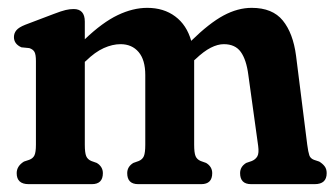

<svg xmlns="http://www.w3.org/2000/svg" viewBox="-20 -469 853 489"><path d="M196 -414V-369Q241 -412 279.8 -430.5Q318.5 -449 355 -449Q397 -449 426.2 -427.2Q455.5 -405.5 467 -365Q513 -410 549.2 -429.5Q585.5 -449 621 -449Q674 -449 700.2 -416.8Q726.5 -384.5 734 -327L762.5 -100.5Q765 -81.5 767.8 -73.5Q770.5 -65.5 779.5 -62L793 -57.5Q802 -52 807 -45.2Q812 -38.5 812 -28Q812 0 781.5 0H619.5Q591.5 0 591.5 -28Q591.5 -44.5 607 -54L621.5 -59Q631 -63 635.5 -71Q640 -79 637.5 -97.5L612.5 -278Q607.5 -317 593.2 -336.8Q579 -356.5 550 -356.5Q534.5 -356.5 516.8 -347.5Q499 -338.5 477.5 -318L474.5 -315.5Q474.5 -313 474.5 -310V-100.5Q474.5 -80 478 -71.5Q481.5 -63 491 -59L505 -54Q520.5 -44.5 520.5 -28Q520.5 0 492.5 0H332Q304 0 304 -28Q304 -44.5 319.5 -54L333.5 -59Q343 -63 346.5 -71.5Q350 -80 350 -100.5V-278Q350 -316.5 333 -336.5Q316 -356.5 287 -356.5Q266.5 -356.5 244.2 -346.5Q222 -336.5 199 -314L196 -311.5V-100.5Q196 -80 199.5 -71.5Q203 -63 212.5 -59L226.5 -54Q242 -44.5 242 -28Q242 0 214 0H53Q22.5 0 22.5 -28Q22.5 -46 41 -57.5L54.5 -62Q64 -65.5 67.8 -73.5Q71.5 -81.5 71.5 -100.5V-313.5Q71.5 -330 67.8 -336.8Q64 -343.5 54.5 -346.5L34.5 -348.5Q15.5 -357 15.5 -374.5Q15.5 -384.5 21.8 -392Q28 -399.5 44.5 -406L117 -433.5Q136.5 -441 147.2 -443.5Q158 -446 167.5 -446Q196 -446 196 -414Z"/></svg>

Font: Fraunces 144pt S100 SemiBold
Style: Regular
Weight: 600
Version: Version 1.000; ttfautohint (v1.8.3)